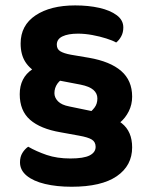

<svg xmlns="http://www.w3.org/2000/svg" viewBox="-20 -644 572 724"><path d="M478.3 -88.3Q478.3 -19.4 420.4 20.4Q362.5 60.2 250 60.2Q194 60.2 149.9 49.7Q105.7 39.2 80.5 18.4Q55.4 -2.4 55.4 -32Q55.4 -52.6 64.4 -67.2Q73.3 -81.8 86.3 -90.8Q117 -73.1 156 -59.7Q195 -46.4 245.4 -46.4Q295.4 -46.4 318 -57.9Q340.6 -69.5 340.6 -90.3Q340.6 -108.7 326.4 -117.6Q312.1 -126.5 278 -132.5L208.2 -145.2Q132.4 -158.2 93.4 -192.3Q54.4 -226.5 54.4 -288.8Q54.4 -350.9 102 -382.9Q149.7 -414.9 226.6 -419.3L227.8 -351.7Q207.7 -344.6 196.5 -328.6Q185.2 -312.5 185.2 -292.7Q185.2 -276 198.6 -262.1Q212 -248.2 241.4 -242.6L325.5 -225.2Q400 -210.2 439.2 -179.2Q478.3 -148.3 478.3 -88.3ZM478.3 -279.7Q478.3 -249.7 465.6 -224.3Q452.9 -199 432.4 -181.8Q411.9 -164.7 388.5 -157L306.5 -209.5Q326 -224.5 336.6 -238.5Q347.2 -252.6 347.2 -272.8Q347.2 -291.9 332.1 -305.1Q317.1 -318.2 283.6 -324.9L206.8 -339.6Q161 -349 127.2 -365.8Q93.4 -382.6 75.6 -410.4Q57.8 -438.2 57.8 -480.1Q57.8 -548.4 114 -586Q170.2 -623.6 263.5 -623.6Q313.8 -623.6 354.8 -614.3Q395.7 -605 420.4 -586.5Q445 -568.1 445 -540.5Q445 -521.5 437.2 -507.1Q429.4 -492.6 418.1 -483.7Q404.7 -491.4 380.5 -499Q356.4 -506.7 328.2 -511.9Q300.1 -517.1 274.1 -517.1Q237 -517.1 215.6 -506.8Q194.2 -496.6 194.2 -475.5Q194.2 -458.7 207.4 -450.7Q220.6 -442.6 247.7 -437.6L315.2 -426.2Q395.7 -412.2 437 -376.3Q478.3 -340.4 478.3 -279.7Z"/></svg>

Font: Baloo Tamma 2
Style: Regular
Weight: 400
Designer: Divya Kowshik, Shuchita Grover and Ek Type
Foundry: Ek Type
Version: Version 1.700